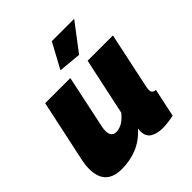

<svg xmlns="http://www.w3.org/2000/svg" viewBox="-201 -872 1020 1020"><g transform="rotate(-45 309.0 -362.0)"><path d="M132 10Q9 10 9 -114Q9 -129 11 -145.5Q13 -162 17 -180L91 -526H280L216 -223Q213 -208 213 -196Q213 -150 251 -150Q268 -150 290 -160Q312 -170 341 -204L410 -526H600L533 -210Q530 -195 530 -186Q530 -161 557 -160L523 0Q497 5 476.5 7.5Q456 10 441 10Q398 10 370.5 -6.5Q343 -23 343 -63Q343 -68 343.5 -72.5Q344 -77 345 -82Q300 -33 247 -11.5Q194 10 132 10ZM400 -580 272 -592 349 -734H517Z"/></g></svg>

Font: Raleway Black
Style: Italic
Weight: 900
Italic angle: -12°
Designer: Matt McInerney, Pablo Impallari, Rodrigo Fuenzalida
Foundry: Matt McInerney, Pablo Impallari, Rodrigo Fuenzalida
Version: Version 4.101;RELEASE